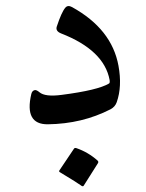

<svg xmlns="http://www.w3.org/2000/svg" viewBox="-20 -411 491 644"><path d="M170.4 -321.8Q186.5 -370.6 199.2 -385.3Q207.5 -395 221.7 -387.2Q355 -313.5 377.4 -190.4Q390.1 -121.1 371.6 -68.4Q366.2 -52.7 350.6 -44.4Q255.4 4.4 140.6 5.9Q61 6.8 85 -95.7Q87.9 -107.4 97.2 -108.9Q103 -109.4 112.3 -101.6Q131.3 -85.4 187 -92.8Q308.1 -108.4 345.7 -130.9Q349.1 -132.8 347.7 -142.6Q329.1 -242.7 185.1 -298.8Q165.5 -306.6 170.4 -321.8ZM228 87.9Q230.5 84 236.3 85.9Q275.9 99.6 307.1 127.4Q311.5 131.3 308.6 136.2L260.7 211.9Q257.8 216.3 250.7 210.4Q243.7 204.6 180.7 166.5Q176.8 164.1 179.2 160.6Z"/></svg>

Font: Amiri
Style: Regular
Weight: 400
Designer: Khaled Hosny
Version: Version 000.108